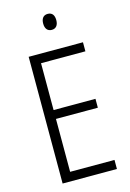

<svg xmlns="http://www.w3.org/2000/svg" viewBox="-135 -1072 710 1045"><g transform="rotate(-15 220.0 -549.5)"><path d="M243 -1006C218 -1006 206 -988 206 -961C206 -933 219 -916 243 -916C267 -916 280 -933 280 -961C280 -988 269 -1006 243 -1006ZM389 -93V-144H139V-442H375V-492H139V-756H389V-807H83V-93Z"/></g></svg>

Font: Noto Sans Kannada UI Condensed Light
Style: Regular
Weight: 300
Width: 3
Designer: Jelle Bosma - Monotype Design Team
Foundry: Monotype Imaging Inc.
Version: Version 2.005